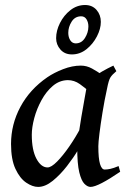

<svg xmlns="http://www.w3.org/2000/svg" viewBox="-20 -715 500 755"><path d="M452.6 -39.6Q411.1 -11.2 381.1 4.4Q351.1 20 335.9 20Q324.2 20 312 7.8Q299.8 -4.4 291.7 -37.6Q283.7 -70.8 283.7 -133.8Q283.7 -147.5 288.3 -181.2Q293 -214.8 299.8 -254.6Q306.6 -294.4 312.7 -328.1Q318.8 -361.8 321.3 -376Q324.2 -391.1 341.1 -405.8Q357.9 -420.4 380.9 -433.6Q403.8 -446.8 425.8 -457L437.5 -435.1Q420.9 -421.4 414.1 -410.4Q407.2 -399.4 400.9 -366.2Q390.6 -319.8 383.1 -272.9Q375.5 -226.1 371.1 -190.2Q366.7 -154.3 366.7 -140.1Q366.7 -91.8 373.3 -70.1Q379.9 -48.3 391.6 -48.3Q401.4 -48.3 414.1 -51Q426.8 -53.7 446.3 -62ZM407.7 -409.2Q393.6 -399.4 385.5 -382.6Q377.4 -365.7 371.3 -352.3Q365.2 -338.9 356.4 -338.9Q348.1 -338.9 331.8 -354Q315.4 -369.1 293.7 -384.5Q272 -399.9 246.6 -399.9Q213.9 -399.4 187.7 -377.2Q161.6 -355 143.1 -321Q124.5 -287.1 114.7 -250.5Q105 -213.9 105 -185.1Q105 -125 123.3 -90.8Q141.6 -56.6 167 -56.6Q181.6 -56.6 204.6 -79.8Q227.5 -103 252.7 -139.4Q277.8 -175.8 298.3 -214.8L287.1 -125.5Q269.5 -95.7 243.2 -61.8Q216.8 -27.8 187.3 -3.9Q157.7 20 129.9 20Q107.9 20 83 3.2Q58.1 -13.7 40.8 -50.8Q23.4 -87.9 23.4 -148.9Q23.4 -226.1 60.3 -294.9Q97.2 -363.8 166 -411.1Q192.4 -429.2 228.3 -443.1Q264.2 -457 297.9 -457Q320.8 -457 341.6 -445.6Q362.3 -434.1 379.2 -422.4Q396 -410.6 407.7 -409.2ZM376.5 -628.9Q376.5 -601.6 361.1 -571.8Q345.7 -542 320.1 -521.5Q294.4 -501 262.7 -501Q234.4 -501 217.5 -520.3Q200.7 -539.6 200.7 -564.9Q200.7 -594.2 215.8 -624.5Q231 -654.8 256.8 -675Q282.7 -695.3 314.5 -695.3Q342.8 -695.3 359.6 -676Q376.5 -656.7 376.5 -628.9ZM327.6 -610.8Q327.6 -627 320.3 -638.9Q313 -650.9 299.3 -650.9Q274.9 -650.9 261.7 -629.9Q248.5 -608.9 248.5 -585.9Q248.5 -568.8 256.3 -556.6Q264.2 -544.4 277.8 -544.4Q300.8 -544.4 314.2 -565.9Q327.6 -587.4 327.6 -610.8Z"/></svg>

Font: Gentium Book Plus
Style: Italic
Weight: 400
Italic angle: -8°
Designer: Victor Gaultney, Annie Olsen, Iska Routamaa, Becca Hirsbrunner
Foundry: SIL International
Version: Version 6.101